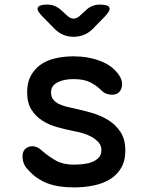

<svg xmlns="http://www.w3.org/2000/svg" viewBox="-20 -805 640 835"><path d="M301 10Q270 10 241.5 6Q213 2 188.5 -7Q164 -16 142 -31Q120 -46 100 -69Q89 -80 83.5 -94.5Q78 -109 78 -124Q78 -148 91 -158.5Q104 -169 120 -169Q131 -169 140.5 -165Q150 -161 161 -151Q192 -124 223.5 -106.5Q255 -89 300 -89Q317 -89 338.5 -91Q360 -93 378 -99.5Q396 -106 408.5 -118.5Q421 -131 421 -152Q421 -172 408.5 -186Q396 -200 378 -210Q360 -220 338.5 -226Q317 -232 300 -235Q265 -242 229 -252Q193 -262 164 -280.5Q135 -299 116.5 -328.5Q98 -358 98 -404Q98 -446 114 -475.5Q130 -505 157 -524Q184 -543 221 -551.5Q258 -560 300 -560Q364 -560 417 -539.5Q470 -519 497 -479Q504 -469 507.5 -459Q511 -449 511 -439Q511 -419 499.5 -406Q488 -393 467 -393Q456 -393 444 -397Q432 -401 421 -412Q400 -433 372.5 -447Q345 -461 300 -461Q279 -461 261.5 -457.5Q244 -454 230.5 -447Q217 -440 209.5 -429.5Q202 -419 202 -403Q202 -385 211 -373Q220 -361 235 -353.5Q250 -346 267.5 -341.5Q285 -337 300 -334Q338 -326 378 -314.5Q418 -303 450.5 -283Q483 -263 504 -231Q525 -199 525 -151Q525 -105 506.5 -74Q488 -43 457 -24.5Q426 -6 385.5 2Q345 10 301 10ZM186 -785Q204 -785 219 -778.5Q234 -772 247 -760L270 -739Q285 -724 300 -724Q315 -724 330 -739L352 -759Q365 -772 380.5 -778.5Q396 -785 414 -785Q451 -785 456 -772Q461 -759 436 -733L383 -679Q366 -662 345 -653.5Q324 -645 300 -645Q276 -645 255.5 -653.5Q235 -662 218 -679L164 -734Q139 -759 144.5 -772Q150 -785 186 -785Z"/></svg>

Font: Maple Mono Normal NL Medium
Style: Regular
Weight: 500
Monospace: yes
Designer: subframe7536
Version: Version 7.000